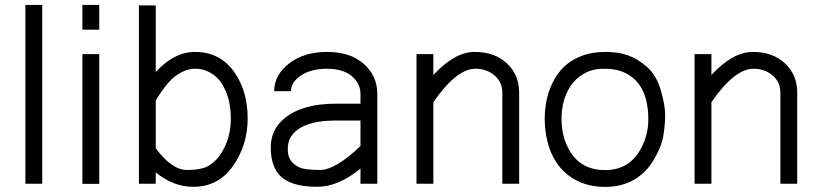

<svg xmlns="http://www.w3.org/2000/svg" viewBox="-20 -735 3277 768"><path d="M148.9 -715.3V0H81.5V-715.3Z M377 -518.6V0.5H309.6V-518.6ZM309.6 -616.2V-715.3H377V-616.2Z M752 12.2Q673.3 12.2 603 -45.4V0H535.6V-713.4H603V-446.8Q676.3 -527.3 760.3 -527.3Q863.8 -527.3 921.4 -440.4Q970.7 -366.2 970.7 -260.7Q970.7 -155.3 912.1 -71.3Q853.5 12.7 752 12.2ZM603 -142.1Q667 -55.2 727.8 -55.2Q788.6 -55.2 816.9 -73.2Q845.2 -91.3 864.3 -121.1Q903.3 -182.1 903.3 -261.2Q903.3 -340.3 870.1 -396Q846.7 -435.1 805.7 -451.7Q785.2 -460 762.9 -460Q740.7 -460 722.9 -453.4Q705.1 -446.8 684.1 -432.4Q663.1 -418 639.6 -387.2Q616.2 -356.9 603 -332Z M1421.9 -60.5Q1332.5 12.2 1249 12.2Q1138.2 12.2 1095.7 -37.1Q1063 -75.2 1063 -145.5Q1063 -215.8 1116.7 -260.7Q1188 -320.3 1323.7 -320.3H1421.9V-359.9Q1421.4 -402.3 1386.2 -431.2Q1351.1 -460 1287.6 -460Q1225.1 -460 1184.6 -433.6Q1144 -407.2 1144 -370.1H1076.7Q1076.7 -434.6 1136.2 -481Q1195.8 -527.3 1288.6 -527.3Q1381.3 -527.3 1435.1 -479.5Q1488.8 -431.6 1489.3 -359.9V0H1421.9ZM1421.9 -150.9V-252.9H1323.7Q1183.1 -252.9 1142.1 -185.5Q1131.3 -167 1131.1 -138.9Q1130.9 -110.8 1142.8 -93.5Q1154.8 -76.2 1177 -65.7Q1199.2 -55.2 1260.5 -55.2Q1321.8 -55.2 1421.9 -150.9Z M1713.4 -435.1Q1798.8 -527.3 1878.9 -527.3Q1959 -527.3 2007.8 -481.4Q2056.6 -435.5 2056.6 -365.2V0H1989.3V-365.2Q1989.3 -406.7 1958 -433.3Q1926.8 -460 1881.8 -460Q1805.7 -460 1713.4 -326.2V0H1646V-518.6H1713.4Z M2467.3 -449.2Q2439.5 -460 2394.5 -460Q2349.6 -460 2315.7 -440.4Q2281.7 -420.9 2262.2 -390.6Q2226.1 -335.9 2226.1 -259.3Q2226.1 -182.6 2262.7 -125.5Q2308.1 -54.7 2400.4 -54.7Q2492.7 -54.7 2538.6 -131.8Q2573.7 -190.4 2573.2 -258.3Q2573.2 -408.2 2467.3 -449.2ZM2623 -375Q2640.6 -314.5 2640.6 -275.4Q2640.6 -236.3 2633.3 -191.4Q2625.5 -145.5 2591.3 -89.8Q2573.7 -60.5 2547.4 -38.1Q2487.8 12.7 2400.9 12.7Q2314 12.7 2254.4 -33.2Q2180.7 -89.4 2163.6 -199.7Q2158.7 -230.5 2158.7 -258.5Q2158.7 -286.6 2163.3 -317.4Q2168 -348.1 2179.2 -378.2Q2190.4 -408.2 2208.5 -435.3Q2226.6 -462.4 2253.7 -482.7Q2280.8 -502.9 2317.1 -515.1Q2353.5 -527.3 2404.1 -527.3Q2454.6 -527.3 2493.2 -513.2Q2531.7 -499 2568.4 -467Q2605 -435.1 2623 -375Z M2825.7 -435.1Q2911.1 -527.3 2991.2 -527.3Q3071.3 -527.3 3120.1 -481.4Q3168.9 -435.5 3168.9 -365.2V0H3101.6V-365.2Q3101.6 -406.7 3070.3 -433.3Q3039.1 -460 2994.1 -460Q2918 -460 2825.7 -326.2V0H2758.3V-518.6H2825.7Z"/></svg>

Font: AnjaliOldLipi
Style: Regular
Weight: 400
Designer: Kevin & Siji
Foundry: Core : Kevin & Siji
Modification : Hiran Venugopalan
Opentype mlm2 support: Rajeesh Nambiar
New Feature Table : Santhosh
Version: Version 7.1.0+20221109